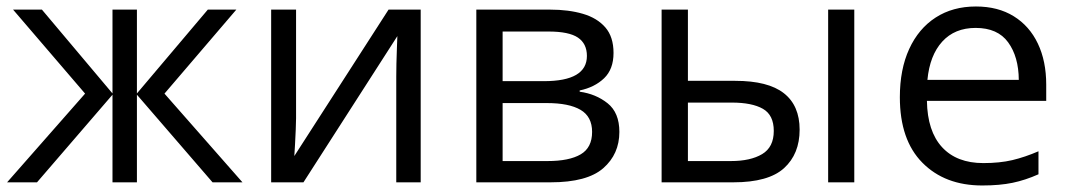

<svg xmlns="http://www.w3.org/2000/svg" viewBox="-20 -565 3314 595"><path d="M712.4 -535.2 489.7 -274.9 731.4 0H638.7L404.3 -271.5V0H328.6V-271.5L94.7 0H2L243.7 -274.9L20.5 -535.2H109.9L328.6 -275.4V-535.2H404.3V-275.4L624 -535.2Z M897.5 -535.2V-198.7Q897.5 -186 896.5 -163.3Q895.5 -140.6 894.3 -117.9Q893.1 -95.2 892.1 -81.5L1184.1 -535.2H1283.7V0H1208V-328.1Q1208 -343.8 1208.5 -368.2Q1209 -392.6 1210 -416.3Q1210.9 -439.9 1211.4 -453.1L920.4 0H820.3V-535.2Z M1881.3 -400.9Q1881.3 -350.6 1852.1 -322.5Q1822.8 -294.4 1776.4 -284.7V-280.8Q1826.7 -273.9 1863 -244.9Q1899.4 -215.8 1899.4 -156.2Q1899.4 -87.4 1849.4 -43.7Q1799.3 0 1686.5 0H1456.1V-535.2H1684.6Q1742.2 -535.2 1786.4 -522.2Q1830.6 -509.3 1856 -480Q1881.3 -450.7 1881.3 -400.9ZM1798.8 -391.6Q1798.8 -429.7 1771 -448.5Q1743.2 -467.3 1679.7 -467.3H1537.6V-313.5H1665.5Q1798.8 -313.5 1798.8 -391.6ZM1814.9 -156.2Q1814.9 -203.6 1779.1 -224.6Q1743.2 -245.6 1674.8 -245.6H1537.6V-65.9H1676.8Q1744.1 -65.9 1779.5 -86.7Q1814.9 -107.4 1814.9 -156.2Z M2030.3 0V-535.2H2111.8V-314.5H2258.3Q2360.4 -314.5 2409.2 -276.1Q2458 -237.8 2458 -163.1Q2458 -87.9 2409.7 -43.9Q2361.3 0 2252.9 0ZM2546.4 0V-535.2H2627.4V0ZM2111.8 -65.9H2245.1Q2305.7 -65.9 2341.8 -87.4Q2377.9 -108.9 2377.9 -159.2Q2377.9 -208.5 2344.2 -227.8Q2310.5 -247.1 2247.6 -247.1H2111.8Z M3004.4 -544.9Q3072.8 -544.9 3121.6 -514.6Q3170.4 -484.4 3196.3 -429.9Q3222.2 -375.5 3222.2 -302.7V-252.4H2852.5Q2854 -158.2 2899.4 -108.9Q2944.8 -59.6 3027.3 -59.6Q3078.1 -59.6 3117.2 -68.8Q3156.2 -78.1 3198.2 -96.2V-24.9Q3157.7 -6.8 3117.9 1.5Q3078.1 9.8 3023.9 9.8Q2908.2 9.8 2838.4 -60.8Q2768.6 -131.3 2768.6 -263.7Q2768.6 -350.1 2797.6 -413.3Q2826.7 -476.6 2879.6 -510.7Q2932.6 -544.9 3004.4 -544.9ZM3003.4 -478.5Q2938.5 -478.5 2899.9 -436Q2861.3 -393.6 2854 -317.4H3137.2Q3136.7 -389.2 3104.2 -433.8Q3071.8 -478.5 3003.4 -478.5Z"/></svg>

Font: Open Sans
Style: Regular
Weight: 400
Designer: Monotype Design Team
Foundry: Monotype Imaging Inc.
Version: Version 3.000; ttfautohint (v1.8.4)